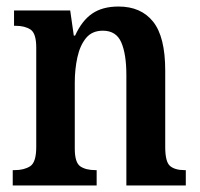

<svg xmlns="http://www.w3.org/2000/svg" viewBox="-20 -568 612 588"><path d="M19 0V-47H25Q54 -47 72.5 -59Q91 -71 91 -118V-422Q91 -466 73.5 -477.5Q56 -489 28 -489H23V-536H195L206 -459H210Q231 -505 262.5 -526.5Q294 -548 343 -548Q412 -548 449 -501.5Q486 -455 486 -352V-118Q486 -72 501 -59.5Q516 -47 545 -47H549V0H367V-338Q367 -402 351.5 -438Q336 -474 295 -474Q262 -474 243.5 -451.5Q225 -429 217 -392.5Q209 -356 209 -315V-113Q209 -70 226 -58.5Q243 -47 272 -47H276V0Z"/></svg>

Font: Noto Serif Myanmar Cond SemBd
Style: Regular
Weight: 600
Width: 3
Designer: Ben Mitchell and the Monotype Design Team
Foundry: Monotype Imaging Inc.
Version: Version 2.106; ttfautohint (v1.8.4.7-5d5b)